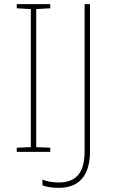

<svg xmlns="http://www.w3.org/2000/svg" viewBox="-20 -734 554 928"><path d="M223 0V-20L155 -23V-690L223 -694V-714H61V-694L129 -690V-23L61 -20V0ZM264 174C376 174 415 97 415 -2V-714H389V-5C389 86 360 148 264 148C233 148 203 142 185 134V162C202 168 227 174 264 174Z"/></svg>

Font: Noto Sans Syriac Eastern Thin
Style: Regular
Weight: 100
Designer: Patrick Giasson and the Monotype Design Team
Foundry: Monotype Imaging Inc.
Version: Version 3.001